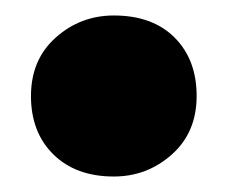

<svg xmlns="http://www.w3.org/2000/svg" viewBox="-20 -213 294 248"><path d="M20 -89Q20 -136 52 -164.5Q84 -193 127 -193Q177 -193 205.5 -164.5Q234 -136 234 -89Q234 -42 202 -13.5Q170 15 127 15Q78 15 49 -13.5Q20 -42 20 -89Z"/></svg>

Font: Bitter Thin Black
Style: Regular
Weight: 900
Version: Version 3.020